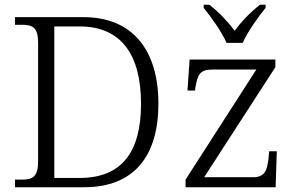

<svg xmlns="http://www.w3.org/2000/svg" viewBox="-20 -786 1244 806"><path d="M931 -606H999C1018 -651 1064 -715 1095 -753V-766H1071C1027 -731 995 -697 965 -657C935 -697 903 -731 859 -766H835V-753C866 -715 912 -651 931 -606ZM43 0H333C544 0 645 -132 645 -351C645 -578 534 -714 331 -714H43V-682H70C117 -682 140 -672 140 -605V-111C140 -42 117 -32 70 -32H43ZM314 -39H208V-675H315C490 -675 572 -554 572 -351C572 -147 491 -39 314 -39ZM759 0H1137L1142 -151H1110L1107 -119C1101 -70 1091 -42 1042 -42H837L1136 -504V-536H776L767 -406H799L800 -418C810 -472 818 -494 871 -494H1056L759 -32Z"/></svg>

Font: Noto Serif Light
Style: Regular
Weight: 300
Designer: Monotype Design Team
Foundry: Monotype Imaging Inc.
Version: Version 2.013